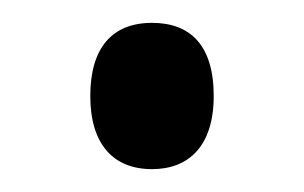

<svg xmlns="http://www.w3.org/2000/svg" viewBox="-20 -436 266 168"><path d="M59 -352C59 -310 79 -288 113 -288C145 -288 167 -308 167 -352C167 -397 146 -416 113 -416C78 -416 59 -394 59 -352Z"/></svg>

Font: Noto Sans Telugu ExtraCondensed
Style: Regular
Weight: 400
Width: 2
Designer: Jelle Bosma - Monotype Design Team
Foundry: Monotype Imaging Inc.
Version: Version 2.005